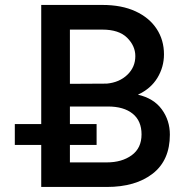

<svg xmlns="http://www.w3.org/2000/svg" viewBox="-20 -747 760 766"><path d="M405.9 -1.1H144.5V-727.3H388.1Q465.6 -727.3 520.6 -701.9Q575.6 -676.5 604.9 -631.9Q634.2 -587.4 634.2 -530.2Q634.2 -479.4 607.8 -436.1Q581.3 -392.8 530.2 -369.3Q593.4 -354.8 625.5 -310.7Q657.7 -266.7 657.7 -209.9Q657.7 -107.6 589.3 -54.3Q521 -1.1 405.9 -1.1ZM258.9 -628.9V-412.6H266.7L406.2 -413.4Q456.7 -418.3 488.3 -448.9Q519.9 -479.4 519.9 -523.1Q519.9 -563.9 487.2 -596.4Q454.5 -628.9 388.1 -628.9ZM544.7 -210.9Q544.7 -264.9 509.2 -293.5Q473.7 -322.1 410.9 -322.1H258.9V-99.1H405.9Q466.3 -99.1 505.5 -127.7Q544.7 -156.2 544.7 -210.9ZM365.4 -252.1V-168.7H39.1V-252.1Z"/></svg>

Font: Interface Medium
Style: Regular
Weight: 500
Designer: Rasmus Andersson
Foundry: rsms
Version: Version 1.8